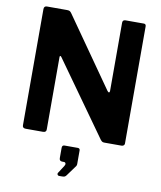

<svg xmlns="http://www.w3.org/2000/svg" viewBox="-103 -824 965 1148"><g transform="rotate(10 379.5 -249.5)"><path d="M676.2 -742Q689.5 -742 689.5 -727V-15.7Q689.5 -8.6 684.2 -4.3Q679 0 670.5 0H568.5Q561.1 0 555.9 -1.9Q550.7 -3.9 543.8 -12.4L224.9 -459.6Q220.6 -465.4 217.4 -464.4Q214.3 -463.4 214.3 -458.2V-18.3Q215 0 194.3 0H90.2Q69.8 0 69.8 -17.1V-722.7Q69.8 -742 88.1 -742H209.4Q220.4 -742 225.9 -739.2Q231.4 -736.4 237.9 -727.2L531.7 -308.1Q538.1 -299.6 542.6 -300.7Q547.1 -301.8 547.1 -311.5V-724.4Q547.1 -742 565.1 -742ZM334.9 243.1Q328.3 243.1 325.1 237.4Q322 231.7 325.1 226.6L355.9 179Q362.1 169.7 359.7 162.7Q357.3 155.7 348.3 155.7H339.6Q320.9 155.7 320.9 137.5V75Q320.9 58.5 335.7 58.5H415.6Q429.5 58.5 429.5 71.9V155.7Q429.5 158.9 428.3 161.9Q427.1 165 426.3 166.7L379 231.4Q374.1 238.3 368.6 240.7Q363.1 243.1 351.4 243.1Z"/></g></svg>

Font: Libre Franklin Thin
Style: Regular
Weight: 100
Designer: Pablo Impallari, Rodrigo Fuenzalida, Nhung Nguyen
Foundry: Impallari Type
Version: Version 3.000